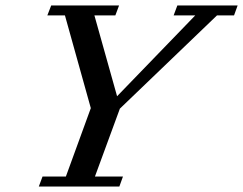

<svg xmlns="http://www.w3.org/2000/svg" viewBox="-20 -683 890 703"><path d="M122.1 0 135.7 -36.6H221.2L312.5 -287.1L217.8 -626.5H153.3L167.5 -663.1H416L402.3 -626.5H325.7L408.7 -330.6L694.8 -626.5H615.7L629.4 -663.1H850.1L836.9 -626.5H774.4L418.9 -285.2L327.6 -36.6H430.2L417 0Z"/></svg>

Font: Elstob 8pt Medium
Style: Italic
Weight: 500
Italic angle: -20°
Designer: Peter S. Baker
Version: Version 1.015